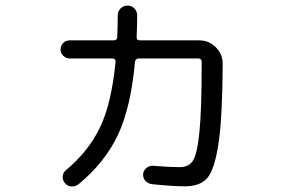

<svg xmlns="http://www.w3.org/2000/svg" viewBox="-20 -652 1040 695"><path d="M232.4 -440.4Q218.8 -440.4 209 -450.2Q199.2 -460 199.2 -473.1Q199.2 -486.3 208.5 -496.1Q217.8 -505.9 232.4 -505.9H391.6Q403.3 -505.9 404.3 -516.6Q406.2 -566.4 406.2 -596.7Q406.2 -611.3 416.5 -621.6Q426.8 -631.8 442.4 -631.8Q456.1 -631.8 466.3 -621.6Q476.6 -611.3 476.6 -596.7Q476.6 -566.4 474.6 -516.6Q474.6 -505.9 486.3 -505.9H701.2Q736.3 -505.9 761.2 -481Q786.1 -456.1 786.1 -420.9Q785.2 -227.5 771 -132.8Q756.8 -38.1 730.5 -7.8Q704.1 22.5 650.4 22.5Q606.4 22.5 529.3 14.6Q515.6 12.7 506.3 2.4Q497.1 -7.8 498 -22.5Q500 -36.1 510.7 -44.4Q521.5 -52.7 534.2 -51.8Q597.7 -46.9 630.9 -46.9Q662.1 -46.9 677.7 -69.3Q693.4 -91.8 701.7 -171.9Q710 -252 710 -417V-428.7Q710 -439.5 698.2 -440.4H482.4Q471.7 -440.4 468.8 -429.7Q454.1 -265.6 407.7 -165.5Q361.3 -65.4 264.6 14.6Q253.9 23.4 239.3 22.9Q224.6 22.5 214.8 10.7Q206.1 0 207 -13.7Q208 -27.3 218.8 -36.1Q300.8 -104.5 342.3 -191.4Q383.8 -278.3 398.4 -428.7Q399.4 -432.6 396 -436.5Q392.6 -440.4 387.7 -440.4Z"/></svg>

Font: Rounded-X Mgen+ 1mn regular
Style: Regular
Weight: 400
Designer: [Source Han Sans]
Ryoko NISHIZUKA  (kana & ideographs); Paul D. Hunt (Latin, Greek & Cyrillic); Wenlong ZHANG  (bopomofo
Version: Version 1.059.20150602